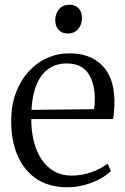

<svg xmlns="http://www.w3.org/2000/svg" viewBox="-20 -777 528 808"><path d="M262.5 11Q186.5 11 134 -24Q81.5 -59 54.2 -121.8Q27 -184.5 27 -267.5Q27 -333 46.5 -385.5Q66 -438 99.8 -475.2Q133.5 -512.5 177.8 -532.5Q222 -552.5 272 -552.5Q358.5 -552.5 408.5 -503.2Q458.5 -454 461.5 -359.5Q461.5 -330.5 460.2 -310.8Q459 -291 455.5 -276H111.5Q111.5 -228 121.8 -185Q132 -142 153 -109Q174 -76 206.5 -57Q239 -38 282.5 -38Q325.5 -38 367.8 -53.5Q410 -69 432.5 -88.5L447 -57.5Q428 -38.5 398.8 -23Q369.5 -7.5 334 1.8Q298.5 11 262.5 11ZM112.5 -314.5 376 -317.5Q377.5 -326.5 378.2 -339Q379 -351.5 379 -361Q379 -427 351 -468.5Q323 -510 259.5 -510Q226.5 -510 200.2 -497Q174 -484 155.2 -459.2Q136.5 -434.5 125.8 -398Q115 -361.5 112.5 -314.5ZM265 -636Q241 -636 226.8 -651.2Q212.5 -666.5 212.5 -692.5Q212.5 -718.5 228.2 -737.8Q244 -757 271.5 -757H272.5Q297 -757 311 -742Q325 -727 325 -700.5Q325 -674.5 309.2 -655.2Q293.5 -636 266 -636Z"/></svg>

Font: Merriweather 60pt Light
Style: Regular
Weight: 300
Version: Version 2.100